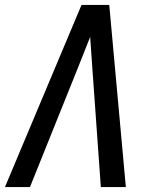

<svg xmlns="http://www.w3.org/2000/svg" viewBox="-20 -755 640 775"><path d="M0 0 309 -735H421L488 0H387L352 -490Q350 -519 348 -548Q346 -577 344 -606Q332 -577 321 -548Q310 -519 298 -490L101 0Z"/></svg>

Font: Iosevka Custom Medium
Style: Italic
Weight: 500
Italic angle: -9°
Designer: Belleve Invis
Foundry: Belleve Invis
Version: Version 27.0.1